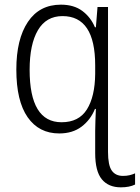

<svg xmlns="http://www.w3.org/2000/svg" viewBox="-20 -562 599 823"><path d="M241 -542Q149 -542 99.5 -468Q50 -394 50 -264Q50 -129 98.5 -59.5Q147 10 234 10Q291 10 329.5 -19Q368 -48 387 -95H391Q390 -72 389 -45Q388 -18 388 -1V94Q388 172 416.5 206.5Q445 241 498 241Q535 241 559 229V181Q548 186 535.5 189Q523 192 507 192Q475 192 459 169Q443 146 443 89V-532H398L391 -445H387Q369 -488 333 -515Q297 -542 241 -542ZM248 -493Q388 -493 388 -282V-245Q387 -148 352.5 -93Q318 -38 244 -38Q107 -38 107 -263Q107 -372 142.5 -432.5Q178 -493 248 -493Z"/></svg>

Font: Noto Sans UI SemiCondensed Light
Style: Regular
Weight: 300
Width: 4
Designer: Monotype Design Team
Foundry: Monotype Imaging Inc.
Version: Version 1.901